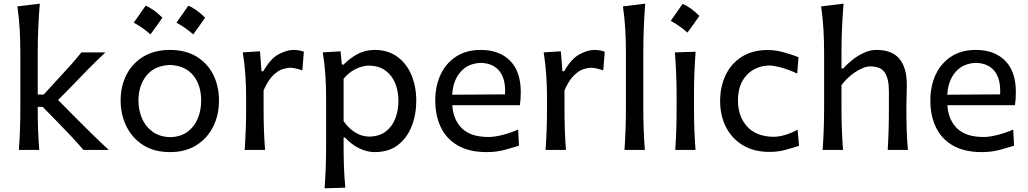

<svg xmlns="http://www.w3.org/2000/svg" viewBox="-20 -809 5547 1036"><path d="M82 0Q85.9 -58.1 87.9 -112.3Q89.8 -166.5 89.8 -231.9V-523.9Q89.8 -590.3 86.2 -652.3Q82.5 -714.4 73.7 -774.4L194.8 -789.1Q189.5 -725.1 186.5 -659.7Q183.6 -594.2 183.6 -523.9V-298.8H215.8L289.6 -379.4Q323.7 -416 356.7 -452.6Q389.6 -489.3 419.4 -526.4H548.8Q499.5 -480 453.9 -433.8Q408.2 -387.7 364.3 -341.3L293.5 -269.5L375.5 -186.5Q421.4 -140.1 469 -93.3Q516.6 -46.4 566.9 0H430.2Q399.9 -35.6 366.5 -71.3Q333 -106.9 298.3 -142.6L210.4 -232.4H183.6V-216.3Q183.6 -157.7 185.5 -106.4Q187.5 -55.2 191.9 0Z M898.4 11.7Q810.5 11.7 751 -27.1Q691.4 -65.9 661.1 -129.4Q630.9 -192.9 630.9 -266.1Q630.9 -345.2 663.1 -407Q695.3 -468.8 754.9 -504.2Q814.5 -539.6 897 -539.6Q981.9 -539.6 1041 -503.4Q1100.1 -467.3 1130.9 -405.3Q1161.6 -343.3 1161.6 -266.1Q1161.6 -188 1129.9 -125Q1098.1 -62 1039.1 -25.1Q980 11.7 898.4 11.7ZM898.4 -68.8Q955.6 -70.8 992.4 -98.4Q1029.3 -126 1047.4 -170.2Q1065.4 -214.4 1065.4 -266.1Q1065.4 -351.1 1022 -403.1Q978.5 -455.1 898.4 -458.5Q813.5 -455.6 770.3 -401.1Q727.1 -346.7 727.1 -266.1Q727.1 -215.3 745.8 -170.9Q764.6 -126.5 802.7 -98.6Q840.8 -70.8 898.4 -68.8ZM996 -778.1Q1037.9 -762 1086.8 -713.7Q1071.2 -691.1 1055.4 -668.8Q1039.5 -646.5 1022.4 -623.4Q981.5 -660 932.1 -686.8Q948.8 -710.4 964.4 -732.5Q979.9 -754.5 996 -778.1ZM765.6 -778.1Q807.5 -762 856.3 -713.7Q840.8 -691.1 824.9 -668.8Q809.1 -646.5 791.9 -623.4Q751.1 -660 701.7 -686.8Q718.3 -710.4 733.9 -732.5Q749.5 -754.5 765.6 -778.1Z M1300.3 0Q1304.2 -58.1 1306.2 -112.3Q1308.1 -166.5 1308.1 -231.9V-284.7Q1308.1 -342.8 1304 -404.3Q1299.8 -465.8 1290 -526.4L1382.8 -532.2L1391.1 -424.3H1400.4Q1439.5 -492.7 1483.6 -516.1Q1527.8 -539.6 1562 -539.6Q1576.2 -539.6 1591.1 -537.4Q1606 -535.2 1619.6 -529.8L1611.3 -429.2Q1594.7 -435.1 1577.1 -439.2Q1559.6 -443.4 1545.4 -443.4Q1527.3 -443.4 1503.2 -435.3Q1479 -427.2 1452.6 -401.4Q1426.3 -375.5 1402.3 -321.8V-227.5Q1402.3 -165.5 1404.1 -111.8Q1405.8 -58.1 1410.2 0Z M1731.4 207Q1735.8 148.9 1737.8 92.8Q1739.7 36.6 1739.7 -28.3V-284.7Q1739.7 -342.8 1735.6 -404.3Q1731.4 -465.8 1721.7 -526.4L1817.4 -532.2L1824.7 -460.4H1834Q1864.3 -492.2 1906.7 -515.9Q1949.2 -539.6 2001 -539.6Q2072.8 -539.6 2123 -503.4Q2173.3 -467.3 2199.7 -405Q2226.1 -342.8 2226.1 -264.6Q2226.1 -190.9 2201.4 -127.9Q2176.8 -64.9 2127.2 -26.6Q2077.6 11.7 2002.4 11.7Q1960.9 11.7 1919.4 -8.1Q1877.9 -27.8 1841.8 -66.9H1834V-24.4Q1834 37.6 1835.9 91.6Q1837.9 145.5 1843.3 203.6ZM1973.1 -71.8Q2027.8 -73.2 2062.5 -100.3Q2097.2 -127.4 2113.5 -170.9Q2129.9 -214.4 2129.9 -264.2Q2129.9 -316.9 2112.5 -359.6Q2095.2 -402.3 2060.3 -428Q2025.4 -453.6 1971.7 -455.1Q1937 -454.6 1900.1 -437Q1863.3 -419.4 1834 -384.3V-155.3Q1892.1 -73.2 1973.1 -71.8Z M2606.4 11.7Q2511.2 11.7 2449.7 -24.2Q2388.2 -60.1 2358.4 -122.8Q2328.6 -185.5 2328.6 -266.1Q2328.6 -345.7 2357.9 -407.5Q2387.2 -469.2 2442.1 -504.4Q2497.1 -539.6 2573.7 -539.6Q2674.3 -539.6 2732.2 -481.4Q2790 -423.3 2790 -312Q2790 -272.5 2785.2 -241.2H2420.4Q2425.8 -161.6 2473.4 -115.7Q2521 -69.8 2616.2 -69.8Q2647.9 -69.8 2691.2 -80.8Q2734.4 -91.8 2775.9 -109.9L2780.3 -22.9Q2749 -13.2 2704.3 -0.7Q2659.7 11.7 2606.4 11.7ZM2705.1 -299.8Q2709.5 -381.3 2675.5 -424.6Q2641.6 -467.8 2575.2 -469.7Q2505.9 -467.8 2465.1 -421.1Q2424.3 -374.5 2419.9 -297.9Z M2923.8 0Q2927.7 -58.1 2929.7 -112.3Q2931.6 -166.5 2931.6 -231.9V-284.7Q2931.6 -342.8 2927.5 -404.3Q2923.3 -465.8 2913.6 -526.4L3006.3 -532.2L3014.6 -424.3H3023.9Q3063 -492.7 3107.2 -516.1Q3151.4 -539.6 3185.5 -539.6Q3199.7 -539.6 3214.6 -537.4Q3229.5 -535.2 3243.2 -529.8L3234.9 -429.2Q3218.3 -435.1 3200.7 -439.2Q3183.1 -443.4 3168.9 -443.4Q3150.9 -443.4 3126.7 -435.3Q3102.5 -427.2 3076.2 -401.4Q3049.8 -375.5 3025.9 -321.8V-227.5Q3025.9 -165.5 3027.6 -111.8Q3029.3 -58.1 3033.7 0Z M3349.6 0Q3353.5 -58.1 3355.5 -112.3Q3357.4 -166.5 3357.4 -231.9V-523.9Q3357.4 -590.3 3353.8 -652.3Q3350.1 -714.4 3341.3 -774.4L3461.4 -789.1Q3456.5 -725.1 3453.9 -659.7Q3451.2 -594.2 3451.2 -523.9V-231.9Q3451.2 -166.5 3453.1 -112.3Q3455.1 -58.1 3459.5 0Z M3663 -787.9Q3704.9 -771.8 3753.8 -723.4Q3738.2 -700.9 3722.4 -678.6Q3706.5 -656.3 3689.4 -633.2Q3648.5 -669.7 3599.1 -696.6Q3615.8 -720.2 3631.3 -742.2Q3646.9 -764.3 3663 -787.9ZM3623.5 0Q3627.4 -58.1 3629.2 -112.3Q3630.9 -166.5 3630.9 -231.9V-284.7Q3630.9 -356 3628.4 -412.4Q3626 -468.8 3621.6 -526.4L3733.4 -529.8Q3729 -470.7 3726.8 -414.1Q3724.6 -357.4 3724.6 -284.7V-231.9Q3724.6 -166.5 3726.6 -112.3Q3728.5 -58.1 3732.9 0Z M4133.3 10.7Q4047.9 10.7 3988.3 -25.4Q3928.7 -61.5 3897.2 -123.5Q3865.7 -185.5 3865.7 -263.7Q3865.7 -342.3 3895.8 -404.5Q3925.8 -466.8 3983.2 -502.9Q4040.5 -539.1 4123 -539.1Q4166.5 -539.1 4211.9 -525.9Q4257.3 -512.7 4288.6 -500.5L4281.7 -412.1Q4231 -435.5 4191.7 -445.6Q4152.3 -455.6 4132.3 -455.6Q4055.2 -453.6 4008.5 -403.3Q3961.9 -353 3961.9 -266.1Q3961.9 -182.1 4010.3 -127.4Q4058.6 -72.8 4152.8 -70.8Q4181.2 -70.8 4215.1 -80.6Q4249 -90.3 4283.7 -109.4L4291.5 -22Q4262.2 -12.7 4220.5 -1Q4178.7 10.7 4133.3 10.7Z M4418.9 0Q4422.9 -58.1 4424.8 -112.3Q4426.8 -166.5 4426.8 -231.9V-523.9Q4426.8 -590.3 4423.1 -652.3Q4419.4 -714.4 4410.6 -774.4L4531.7 -789.1Q4526.4 -725.1 4523.4 -659.7Q4520.5 -594.2 4520.5 -523.9V-439.9H4530.8Q4549.8 -462.4 4578.6 -485.4Q4607.4 -508.3 4641.1 -523.9Q4674.8 -539.6 4709 -539.6Q4793.5 -539.6 4833.3 -491.5Q4873 -443.4 4873 -351.1Q4873 -316.9 4871.8 -286.4Q4870.6 -255.9 4870.6 -231.9Q4870.6 -166.5 4872.1 -112.3Q4873.5 -58.1 4878.9 0H4770Q4773.4 -58.1 4774.9 -111.8Q4776.4 -165.5 4776.4 -227.5V-317.4Q4776.4 -383.8 4754.4 -417.2Q4732.4 -450.7 4675.3 -450.7Q4652.8 -450.7 4624.5 -437Q4596.2 -423.3 4568.6 -400.4Q4541 -377.4 4520.5 -349.1V-227.5Q4520.5 -165.5 4522.5 -111.8Q4524.4 -58.1 4528.8 0Z M5277.8 11.7Q5182.6 11.7 5121.1 -24.2Q5059.6 -60.1 5029.8 -122.8Q5000 -185.5 5000 -266.1Q5000 -345.7 5029.3 -407.5Q5058.6 -469.2 5113.5 -504.4Q5168.5 -539.6 5245.1 -539.6Q5345.7 -539.6 5403.6 -481.4Q5461.4 -423.3 5461.4 -312Q5461.4 -272.5 5456.5 -241.2H5091.8Q5097.2 -161.6 5144.8 -115.7Q5192.4 -69.8 5287.6 -69.8Q5319.3 -69.8 5362.5 -80.8Q5405.8 -91.8 5447.3 -109.9L5451.7 -22.9Q5420.4 -13.2 5375.7 -0.7Q5331.1 11.7 5277.8 11.7ZM5376.5 -299.8Q5380.9 -381.3 5346.9 -424.6Q5313 -467.8 5246.6 -469.7Q5177.2 -467.8 5136.5 -421.1Q5095.7 -374.5 5091.3 -297.9Z"/></svg>

Font: Pinar-DS1-FD Medium
Style: Regular
Weight: 500
Designer: Amin Abedi
Version: Version 3.000